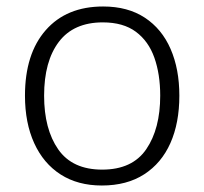

<svg xmlns="http://www.w3.org/2000/svg" viewBox="-20 -562 630 592"><path d="M533 -267Q533 -183 505.5 -121Q478 -59 424.5 -24.5Q371 10 294 10Q220 10 167 -24Q114 -58 85.5 -120.5Q57 -183 57 -267Q57 -396 121 -469Q185 -542 298 -542Q374 -542 426.5 -507.5Q479 -473 506 -411Q533 -349 533 -267ZM116 -267Q116 -164 159.5 -101.5Q203 -39 295 -39Q388 -39 431 -102Q474 -165 474 -267Q474 -333 456 -384Q438 -435 399 -464Q360 -493 297 -493Q207 -493 161.5 -433Q116 -373 116 -267Z"/></svg>

Font: Noto Sans Lao Looped Light
Style: Regular
Weight: 300
Designer: Mark Frömberg, Ben Mitchell
Foundry: The Fontpad Ltd
Version: Version 1.002; ttfautohint (v1.8.4.7-5d5b)